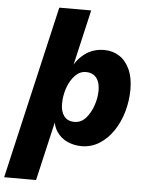

<svg xmlns="http://www.w3.org/2000/svg" viewBox="-110 -761 779 1019"><g transform="rotate(5 280.0 -251.0)"><path d="M-49 210 164 -712H334L249 -344L236 -336Q252 -416 302 -462.5Q352 -509 421 -509Q467 -509 502 -486.5Q537 -464 557.5 -420Q578 -376 578 -313Q578 -252 561.5 -194Q545 -136 514 -90Q483 -44 440 -17Q397 10 345 10Q306 10 270.5 -5.5Q235 -21 212.5 -54.5Q190 -88 189 -142L210 -175L121 210ZM297 -115Q332 -115 357 -143Q382 -171 396 -212Q410 -253 410 -292Q410 -321 401.5 -341.5Q393 -362 376 -373Q359 -384 335 -384Q302 -384 276.5 -357Q251 -330 237 -289Q223 -248 223 -204Q223 -164 241.5 -139.5Q260 -115 297 -115Z"/></g></svg>

Font: Kantumruy Pro
Style: Bold Italic
Weight: 700
Italic angle: -13°
Version: Version 1.002